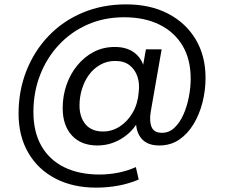

<svg xmlns="http://www.w3.org/2000/svg" viewBox="-20 -660 1036 879"><path d="M420 199Q314 199 234 157.5Q154 116 109.5 39.5Q65 -37 65 -140Q65 -245 101 -336Q137 -427 202.5 -495.5Q268 -564 358.5 -602Q449 -640 557 -640Q668 -640 749.5 -597.5Q831 -555 876 -479.5Q921 -404 921 -304Q921 -246 907 -191Q893 -136 866 -91.5Q839 -47 800 -20.5Q761 6 709 6Q650 6 623.5 -31Q597 -68 604 -126L607 -160L625 -130Q599 -67 544.5 -30.5Q490 6 426 6Q351 6 309 -40Q267 -86 267 -165Q267 -220 284 -270Q301 -320 333 -359.5Q365 -399 408.5 -422Q452 -445 506 -445Q567 -445 603.5 -412Q640 -379 646 -317L625 -304L648 -434H720L670 -148Q663 -105 674 -78.5Q685 -52 722 -52Q754 -52 778.5 -75Q803 -98 819.5 -135Q836 -172 844.5 -215.5Q853 -259 853 -300Q853 -388 816 -450.5Q779 -513 710.5 -547Q642 -581 548 -581Q457 -581 381 -547.5Q305 -514 249.5 -454.5Q194 -395 163.5 -316.5Q133 -238 133 -147Q133 -56 169.5 8Q206 72 274 105.5Q342 139 436 139Q479 139 521.5 130.5Q564 122 602 105L615 162Q570 181 521 190Q472 199 420 199ZM452 -58Q493 -58 528.5 -81Q564 -104 587.5 -144.5Q611 -185 615 -238Q620 -278 609 -310Q598 -342 573 -361.5Q548 -381 507 -381Q470 -381 439 -363.5Q408 -346 387 -317Q366 -288 355 -251.5Q344 -215 344 -177Q344 -124 371.5 -91Q399 -58 452 -58Z"/></svg>

Font: DM Sans 16pt
Style: Italic
Weight: 400
Italic angle: -10°
Version: Version 4.004;gftools[0.9.30]